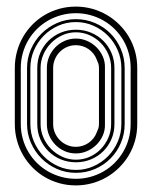

<svg xmlns="http://www.w3.org/2000/svg" viewBox="-20 -562 461 582"><path d="M396 -185.1Q396 -159.4 389.3 -135.6Q382.6 -111.8 370.4 -91.3Q358.2 -70.8 341.2 -54Q324.2 -37.1 303.6 -25.1Q283 -13.2 259.2 -6.6Q235.4 0 210 0Q183.8 0 160 -6.6Q136.2 -13.2 115.7 -25.3Q95.2 -37.4 78.5 -54.3Q61.8 -71.3 49.8 -92Q37.8 -112.8 31.4 -136.5Q24.9 -160.2 24.9 -186V-356Q24.9 -381.6 31.4 -405.4Q37.8 -429.2 49.8 -450Q61.8 -470.7 78.5 -487.7Q95.2 -504.6 115.7 -516.7Q136.2 -528.8 160 -535.4Q183.8 -542 210 -542Q235.4 -542 259.2 -535.4Q283 -528.8 303.6 -516.8Q324.2 -504.9 341.2 -488Q358.2 -471.2 370.4 -450.7Q382.6 -430.2 389.3 -406.4Q396 -382.6 396 -356.9ZM43 -186Q43 -162.8 49 -141.5Q54.9 -120.1 65.8 -101.7Q76.7 -83.3 91.9 -68.1Q107.2 -53 125.7 -42.4Q144.3 -31.7 165.6 -25.9Q187 -20 210 -20Q232.9 -20 254.2 -25.9Q275.4 -31.7 293.8 -42.4Q312.3 -53 327.4 -68.1Q342.5 -83.3 353.4 -101.7Q364.3 -120.1 370.1 -141.5Q376 -162.8 376 -186V-356H377L376 -356.9Q376 -379.9 370.1 -401.1Q364.3 -422.4 353.4 -440.7Q342.5 -459 327.4 -474Q312.3 -489 293.8 -499.6Q275.4 -510.3 254.2 -516.1Q232.9 -522 210 -522Q187 -522 165.6 -516.1Q144.3 -510.3 125.7 -499.6Q107.2 -489 91.9 -473.9Q76.7 -458.7 65.8 -440.3Q54.9 -421.9 49 -400.5Q43 -379.2 43 -356ZM357.9 -186Q357.9 -155.5 346.4 -128.7Q335 -101.8 315.1 -81.7Q295.2 -61.5 268.1 -49.8Q241 -38.1 210 -38.1Q179.4 -38.1 152.6 -49.9Q125.7 -61.8 105.6 -82Q85.4 -102.3 73.7 -129.2Q62 -156 62 -186V-356Q62 -386 73.7 -412.8Q85.4 -439.7 105.6 -460Q125.7 -480.2 152.6 -492.1Q179.4 -503.9 210 -503.9Q241 -503.9 268.1 -492.2Q295.2 -480.5 315.1 -460.3Q335 -440.2 346.4 -413.2Q357.9 -386.2 357.9 -356ZM72 -186Q72 -158 82.9 -132.7Q93.8 -107.4 112.5 -88.4Q131.3 -69.3 156.4 -58.1Q181.4 -46.9 210 -46.9Q238.5 -46.9 263.5 -58.1Q288.6 -69.3 307.4 -88.4Q326.2 -107.4 337 -132.7Q347.9 -158 347.9 -186V-356Q347.9 -384 337 -409.3Q326.2 -434.6 307.4 -453.6Q288.6 -472.7 263.5 -483.9Q238.5 -495.1 210 -495.1Q181.4 -495.1 156.4 -483.9Q131.3 -472.7 112.5 -453.6Q93.8 -434.6 82.9 -409.3Q72 -384 72 -356ZM326.9 -186Q326.9 -161.1 317.7 -140Q308.6 -118.9 292.7 -103.3Q276.9 -87.6 255.6 -78.9Q234.4 -70.1 210 -70.1Q185.5 -70.1 164.3 -78.9Q143.1 -87.6 127.2 -103.3Q111.3 -118.9 102.2 -140Q93 -161.1 93 -186V-356Q93 -380.9 102.2 -402Q111.3 -423.1 127.2 -438.7Q143.1 -454.3 164.3 -463.1Q185.5 -471.9 210 -471.9Q234.4 -471.9 255.6 -463.1Q276.9 -454.3 292.7 -438.7Q308.6 -423.1 317.7 -402Q326.9 -380.9 326.9 -356ZM103 -186Q103 -164.6 111.6 -145Q120.1 -125.5 134.8 -110.6Q149.4 -95.7 168.8 -86.8Q188.2 -77.9 210 -77.9Q232.2 -77.9 251.6 -86.5Q271 -95.2 285.5 -110.1Q300 -125 308.5 -144.7Q316.9 -164.3 316.9 -186V-356Q316.9 -377.7 308.5 -397.3Q300 -417 285.5 -431.8Q271 -446.5 251.6 -455.3Q232.2 -464.1 210 -464.1Q188.2 -464.1 168.8 -455.2Q149.4 -446.3 134.8 -431.4Q120.1 -416.5 111.6 -397Q103 -377.4 103 -356ZM298.1 -186Q298.8 -168 291.9 -151.9Q284.9 -135.7 272.7 -123.5Q260.5 -111.3 244.3 -104.1Q228 -96.9 210 -96.9Q191.7 -96.9 175.5 -104.1Q159.4 -111.3 147.6 -123.5Q135.7 -135.7 128.9 -151.9Q122.1 -168 122.1 -186V-356Q122.1 -374 128.9 -390.1Q135.7 -406.2 147.6 -418.5Q159.4 -430.7 175.5 -437.9Q191.7 -445.1 210 -445.1Q228 -445.1 244.3 -437.9Q260.5 -430.7 272.7 -418.5Q284.9 -406.2 291.9 -390.1Q298.8 -374 298.1 -356ZM141.1 -186Q141.1 -171.6 146.6 -159.1Q152.1 -146.5 161.4 -137.2Q170.7 -127.9 183.2 -122.4Q195.8 -116.9 210 -116.9Q220.5 -116.9 230.2 -120Q240 -123 248.2 -128.7Q256.3 -134.3 262.8 -142.2Q269.3 -150.1 272.9 -159.9Q276.1 -166.7 278.1 -172.6Q280 -178.5 280 -186V-356Q280 -363.5 278.1 -369.4Q276.1 -375.2 272.9 -382.1Q269.3 -391.8 262.8 -399.8Q256.3 -407.7 248.2 -413.3Q240 -418.9 230.2 -422Q220.5 -425 210 -425Q195.8 -425 183.2 -419.6Q170.7 -414.1 161.4 -404.8Q152.1 -395.5 146.6 -382.8Q141.1 -370.1 141.1 -356Z"/></svg>

Font: TafelwerkOT
Style: Regular
Weight: 400
Designer: Peter Wiegel
Foundry: Peter Wiegel, based on an original design named Oxford by Christine Lord, 1969
Version: Version 1.000